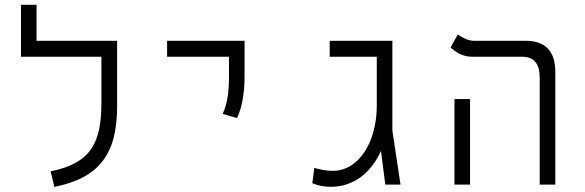

<svg xmlns="http://www.w3.org/2000/svg" viewBox="-20 -752 2384 782"><path d="M393.1 -585.9H128.9V-732.4H65.4V-521H393.1V-335.9C393.1 -169.4 350.6 -87.9 186.5 -54.2L201.2 9.3C384.8 -27.3 457 -125.5 457 -318.4V-585.9Z M945.3 -271C963.9 -310.5 976.1 -366.2 976.1 -441.4V-585.9H660.6V-521H912.6V-441.4C912.6 -366.2 903.8 -327.6 887.2 -288.1Z M1327.1 8.8C1423.8 8.8 1492.2 -51.3 1531.7 -137.2L1549.3 0H1611.3L1578.1 -220.2V-585.9H1322.8V-521H1514.6V-322.3C1514.6 -169.9 1439 -56.2 1335.9 -56.2C1311.5 -56.2 1285.2 -60.5 1260.3 -68.4L1252 -5.9C1278.3 5.4 1302.7 8.8 1327.1 8.8Z M2178.2 0H2241.7V-459.5C2241.7 -542.5 2202.1 -585.9 2121.1 -585.9H1910.2C1883.8 -585.9 1859.4 -601.1 1844.7 -611.8L1814.9 -558.1C1835.4 -541.5 1860.8 -521 1902.3 -521H2105.5C2154.3 -521 2178.2 -493.7 2178.2 -435.1ZM1831.1 0H1894.5V-348.6H1831.1Z"/></svg>

Font: Cascadia Mono NF Light
Style: Regular
Weight: 300
Monospace: yes
Designer: Aaron Bell
Foundry: Saja Typeworks
Version: Version 2404.023